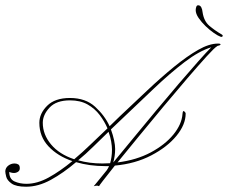

<svg xmlns="http://www.w3.org/2000/svg" viewBox="-90 -688 863 727"><path d="M651 -650Q651 -655 653 -661.5Q655 -668 660 -668Q668 -668 672 -660.5Q676 -653 677 -642Q682 -608 702.5 -590.5Q723 -573 747 -559Q755 -555 753 -551Q751 -547 745 -549Q736 -552 720 -563Q704 -574 688.5 -589Q673 -604 662 -620Q651 -636 651 -650ZM9 19Q-29 19 -46 7Q-63 -5 -66.5 -19Q-70 -33 -70 -40Q-69 -53 -58.5 -61Q-48 -69 -35 -69Q-27 -69 -21 -65.5Q-15 -62 -15 -51Q-15 -42 -22 -37.5Q-29 -33 -37 -33Q-44 -33 -49.5 -35Q-55 -37 -55 -37Q-55 -10 -35 -1Q-15 8 10 8Q51 8 94.5 -16Q138 -40 184 -78Q128 -97 93.5 -134Q59 -171 59 -223Q59 -258 88.5 -287.5Q118 -317 175 -317Q234 -317 270.5 -283.5Q307 -250 325 -210Q334 -219 343.5 -228Q353 -237 362 -246Q415 -296 467.5 -345.5Q520 -395 569 -435Q618 -475 660 -499Q702 -523 735 -523Q746 -523 745 -519.5Q744 -516 733 -514L732 -513Q722 -507 692 -474Q662 -441 619 -391Q576 -341 528.5 -284Q481 -227 435.5 -171.5Q390 -116 355 -73Q427 -82 481 -111Q535 -140 566.5 -178.5Q598 -217 601 -256Q602 -271 607.5 -266.5Q613 -262 613 -258Q613 -216 578 -173.5Q543 -131 482.5 -99.5Q422 -68 345 -61Q317 -26 300.5 -4.5Q284 17 285 17Q281 16 281 15.5Q281 15 278 15Q273 15 270 16Q267 17 265 17Q266 16 279 0Q292 -16 314 -43Q319 -50 323 -59Q315 -59 308 -59Q249 -59 198 -74Q150 -33 102.5 -7Q55 19 9 19ZM346 -124Q346 -110 344 -97Q342 -84 339 -73Q372 -113 414 -164Q456 -215 500.5 -268.5Q545 -322 586.5 -370.5Q628 -419 660.5 -455.5Q693 -492 710 -509Q664 -495 609 -453Q554 -411 493.5 -353.5Q433 -296 371 -237Q361 -227 350.5 -217.5Q340 -208 330 -198Q338 -176 342 -157Q346 -138 346 -124ZM72 -223Q72 -179 103 -141.5Q134 -104 191 -85Q222 -111 253 -141Q284 -171 317 -202Q306 -228 287.5 -252.5Q269 -277 241.5 -292.5Q214 -308 175 -308Q123 -308 97.5 -280.5Q72 -253 72 -223ZM334 -122Q334 -134 331 -152Q328 -170 321 -189Q292 -161 263.5 -133Q235 -105 206 -81Q248 -69 298 -69Q313 -69 327 -70Q330 -80 332 -93Q334 -106 334 -122Z"/></svg>

Font: Kapakana Light
Style: Regular
Weight: 300
Designer: Kyosuke Nagai
Version: Version 1.000